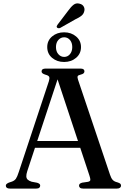

<svg xmlns="http://www.w3.org/2000/svg" viewBox="-20 -1100 744 1120"><path d="M170 -277.5H465L468 -238H165ZM214.5 -17Q214.5 -9.5 209 -4.8Q203.5 0 191.5 0H37.5Q25.5 0 19.8 -4.5Q14 -9 14 -16.5Q14 -22.5 17.8 -26.2Q21.5 -30 31 -34.5L50.5 -41Q65 -46.5 72.8 -57.5Q80.5 -68.5 89.5 -96.5L265 -626Q270.5 -643.5 267 -651.5Q263.5 -659.5 246 -664Q233 -668 227.8 -672.5Q222.5 -677 222.5 -683.5Q222.5 -691.5 228.5 -695.8Q234.5 -700 246.5 -700H449Q461.5 -700 467 -695.8Q472.5 -691.5 472.5 -684Q472.5 -677 467.5 -672.2Q462.5 -667.5 450 -664.5Q436 -661.5 433.2 -655.5Q430.5 -649.5 435 -635.5L622 -80Q628.5 -60 637.8 -50.2Q647 -40.5 664.5 -36.5Q677.5 -32.5 681.8 -28.2Q686 -24 686 -17Q686 -9.5 680 -4.8Q674 0 662 0H464.5Q452.5 0 446.8 -4.8Q441 -9.5 441 -17Q441 -23.5 445.5 -27.8Q450 -32 459.5 -34.5L493.5 -39.5Q506.5 -42.5 507 -50.5Q507.5 -58.5 501.5 -76.5L310 -654.5L324 -662L139 -101.5Q133 -83 133.5 -71.2Q134 -59.5 141.5 -52.2Q149 -45 164.5 -40L196.5 -34Q206 -31 210.2 -27.2Q214.5 -23.5 214.5 -17ZM354 -738.5Q312.5 -738.5 284 -762.5Q255.5 -786.5 255.5 -825.5Q255.5 -863.5 284 -887.5Q312.5 -911.5 354 -911.5Q395.5 -911.5 424 -887.2Q452.5 -863 452.5 -825.5Q452.5 -787 424 -762.8Q395.5 -738.5 354 -738.5ZM354.5 -882.5Q334.5 -882.5 320.5 -867Q306.5 -851.5 306.5 -825.5Q306.5 -799.5 320.5 -783.8Q334.5 -768 354.5 -768Q374.5 -768 388 -784Q401.5 -800 401.5 -825.5Q401.5 -851 388 -866.8Q374.5 -882.5 354.5 -882.5ZM378 -1038Q394.5 -1061 409.5 -1072.5Q424.5 -1084 444 -1078.5Q461.5 -1074.5 468.5 -1061.5Q475.5 -1048.5 471.5 -1034.5Q468 -1018.5 455 -1008Q442 -997.5 421 -988L331 -937Q326 -935 320.8 -935.5Q315.5 -936 312.5 -939.5Q309.5 -943.5 311.2 -948Q313 -952.5 316 -956.5Z"/></svg>

Font: Fraunces 28pt
Style: Regular
Weight: 400
Version: Version 1.000;[b76b70a41]